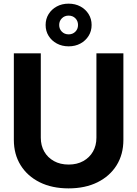

<svg xmlns="http://www.w3.org/2000/svg" viewBox="-20 -1019 750 1050"><path d="M355 11.2Q264.6 11.2 197.3 -22.2Q129.9 -55.7 92.8 -115.5Q55.7 -175.3 55.7 -253.9V-727.5H203.1V-266.1Q203.1 -223.1 221.9 -190.2Q240.7 -157.2 274.9 -138.2Q309.1 -119.1 355.5 -119.1Q401.4 -119.1 435.5 -138.2Q469.7 -157.2 488.5 -190.2Q507.3 -223.1 507.3 -266.1V-727.5H654.8V-253.9Q654.8 -174.8 617.7 -115.2Q580.6 -55.7 513.2 -22.2Q445.8 11.2 355 11.2ZM355.5 -765.6Q319.3 -765.6 290.8 -781Q262.2 -796.4 245.8 -822.8Q229.5 -849.1 229.5 -882.3Q229.5 -915.5 245.8 -941.9Q262.2 -968.3 290.5 -983.6Q318.8 -999 355 -999Q391.6 -999 419.9 -983.6Q448.2 -968.3 464.6 -941.9Q481 -915.5 481 -882.3Q481 -849.1 464.6 -822.8Q448.2 -796.4 419.9 -781Q391.6 -765.6 355.5 -765.6ZM355.5 -831.1Q377.4 -831.1 392.1 -845.7Q406.7 -860.4 406.7 -882.3Q406.7 -904.3 392.3 -918.9Q377.9 -933.6 355 -933.6Q333 -933.6 318.4 -918.9Q303.7 -904.3 303.7 -882.3Q303.7 -860.4 318.4 -845.7Q333 -831.1 355.5 -831.1Z"/></svg>

Font: Inter 28pt
Style: Bold
Weight: 700
Designer: Rasmus Andersson
Foundry: rsms
Version: Version 4.001;git-66647c0bb